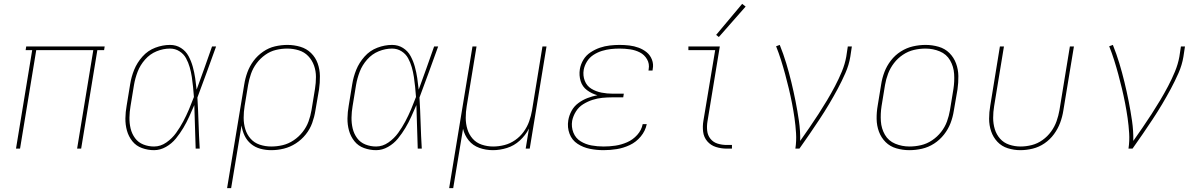

<svg xmlns="http://www.w3.org/2000/svg" viewBox="-20 -771 6232 996"><path d="M63 0H84L168 -511H464L380 0H401L485 -511H520L523 -530H116L113 -511H147Z M779 8Q811 8 841 -9Q871 -26 892.5 -52.5Q914 -79 931 -107.5Q948 -136 961.5 -166Q975 -196 988 -226Q990 -170 991.5 -113.5Q993 -57 995 0H1016Q1012 -66 1010 -132.5Q1008 -199 1004 -265Q1029 -331 1053 -397.5Q1077 -464 1101 -530H1080Q1060 -474 1040.5 -418Q1021 -362 1000 -306Q997 -336 992.5 -366Q988 -396 980 -425Q972 -454 958 -480Q944 -506 919 -522Q894 -538 862 -538Q824 -538 785.5 -523.5Q747 -509 719 -477.5Q691 -446 676 -409Q661 -372 655 -333L637 -223Q631 -190 630.5 -157Q630 -124 638.5 -93.5Q647 -63 666.5 -38.5Q686 -14 716.5 -3Q747 8 779 8ZM779 -11Q750 -11 723.5 -21.5Q697 -32 680.5 -54.5Q664 -77 657.5 -104.5Q651 -132 651.5 -161.5Q652 -191 657 -220L675 -330Q681 -365 694 -399Q707 -433 732.5 -462Q758 -491 792.5 -505Q827 -519 862 -519Q889 -519 911 -505Q933 -491 945 -469Q957 -447 964 -422.5Q971 -398 975 -372Q979 -346 981.5 -320Q984 -294 986 -268Q974 -236 960.5 -204Q947 -172 930.5 -141Q914 -110 893.5 -81.5Q873 -53 843 -32Q813 -11 779 -11Z M1158 205H1179L1233 -120Q1237 -92 1249 -67Q1261 -42 1282 -24.5Q1303 -7 1330.5 0.5Q1358 8 1387 8Q1420 8 1452.5 0Q1485 -8 1514.5 -27Q1544 -46 1566 -73.5Q1588 -101 1599.5 -133Q1611 -165 1616 -197L1635 -307Q1640 -342 1639.5 -376.5Q1639 -411 1628 -442Q1617 -473 1593.5 -496Q1570 -519 1537.5 -528.5Q1505 -538 1471 -538Q1439 -538 1406.5 -530.5Q1374 -523 1345 -503Q1316 -483 1295.5 -455.5Q1275 -428 1263.5 -396.5Q1252 -365 1247 -333ZM1387 -11Q1356 -11 1327.5 -20.5Q1299 -30 1280 -51.5Q1261 -73 1252.5 -101Q1244 -129 1244 -160Q1244 -191 1249 -221L1267 -330Q1272 -359 1282 -388Q1292 -417 1311 -442.5Q1330 -468 1356 -486.5Q1382 -505 1411.5 -512Q1441 -519 1470 -519Q1501 -519 1530 -510Q1559 -501 1579 -480Q1599 -459 1609 -431Q1619 -403 1619 -372Q1619 -341 1614 -310L1596 -200Q1591 -170 1580.5 -141Q1570 -112 1550 -86.5Q1530 -61 1503 -43Q1476 -25 1446.5 -18Q1417 -11 1387 -11Z M1931 8Q1963 8 1993 -9Q2023 -26 2044.5 -52.5Q2066 -79 2083 -107.5Q2100 -136 2113.5 -166Q2127 -196 2140 -226Q2142 -170 2143.5 -113.5Q2145 -57 2147 0H2168Q2164 -66 2162 -132.5Q2160 -199 2156 -265Q2181 -331 2205 -397.5Q2229 -464 2253 -530H2232Q2212 -474 2192.5 -418Q2173 -362 2152 -306Q2149 -336 2144.5 -366Q2140 -396 2132 -425Q2124 -454 2110 -480Q2096 -506 2071 -522Q2046 -538 2014 -538Q1976 -538 1937.5 -523.5Q1899 -509 1871 -477.5Q1843 -446 1828 -409Q1813 -372 1807 -333L1789 -223Q1783 -190 1782.5 -157Q1782 -124 1790.5 -93.5Q1799 -63 1818.5 -38.5Q1838 -14 1868.5 -3Q1899 8 1931 8ZM1931 -11Q1902 -11 1875.5 -21.5Q1849 -32 1832.5 -54.5Q1816 -77 1809.5 -104.5Q1803 -132 1803.5 -161.5Q1804 -191 1809 -220L1827 -330Q1833 -365 1846 -399Q1859 -433 1884.5 -462Q1910 -491 1944.5 -505Q1979 -519 2014 -519Q2041 -519 2063 -505Q2085 -491 2097 -469Q2109 -447 2116 -422.5Q2123 -398 2127 -372Q2131 -346 2133.5 -320Q2136 -294 2138 -268Q2126 -236 2112.5 -204Q2099 -172 2082.5 -141Q2066 -110 2045.5 -81.5Q2025 -53 1995 -32Q1965 -11 1931 -11Z M2310 205H2331L2382 -103Q2390 -69 2411.5 -42.5Q2433 -16 2466.5 -4Q2500 8 2537 8Q2573 8 2610 -3.5Q2647 -15 2676.5 -42Q2706 -69 2724 -104L2707 0H2728L2815 -530H2794L2740 -199Q2735 -170 2725 -141.5Q2715 -113 2696.5 -87.5Q2678 -62 2652 -44Q2626 -26 2596.5 -18.5Q2567 -11 2538 -11Q2508 -11 2479.5 -20.5Q2451 -30 2432 -51.5Q2413 -73 2404.5 -101Q2396 -129 2396 -159.5Q2396 -190 2401 -220L2452 -530H2431Z M3111 8Q3145 8 3179.5 2.5Q3214 -3 3247 -18.5Q3280 -34 3304 -63Q3328 -92 3335 -127H3314Q3308 -96 3285.5 -71Q3263 -46 3233 -33Q3203 -20 3172.5 -15.5Q3142 -11 3111 -11Q3079 -11 3048.5 -16.5Q3018 -22 2992 -38Q2966 -54 2954.5 -83Q2943 -112 2948 -144Q2953 -169 2967.5 -192.5Q2982 -216 3005.5 -230.5Q3029 -245 3054 -253Q3079 -261 3104.5 -263.5Q3130 -266 3156 -266H3213L3216 -285H3159Q3129 -285 3100.5 -290.5Q3072 -296 3048 -310.5Q3024 -325 3013.5 -352Q3003 -379 3008 -409Q3012 -431 3025 -452Q3038 -473 3059 -486.5Q3080 -500 3103 -507Q3126 -514 3148.5 -516.5Q3171 -519 3194 -519Q3222 -519 3249 -515Q3276 -511 3299.5 -499Q3323 -487 3336.5 -463.5Q3350 -440 3345 -412Q3345 -409 3344 -405H3365Q3366 -409 3366 -413Q3371 -438 3362 -461.5Q3353 -485 3334.5 -500Q3316 -515 3293 -523.5Q3270 -532 3245 -535Q3220 -538 3194 -538Q3169 -538 3143 -535Q3117 -532 3092 -523.5Q3067 -515 3043.5 -499.5Q3020 -484 3006 -460.5Q2992 -437 2988 -412Q2983 -380 2992 -350.5Q3001 -321 3025.5 -303Q3050 -285 3079 -277Q3053 -272 3028 -262.5Q3003 -253 2980.5 -236.5Q2958 -220 2945 -196Q2932 -172 2928 -147Q2922 -110 2934.5 -77Q2947 -44 2976 -25Q3005 -6 3040 1Q3075 8 3111 8Z M3750 0H3777V-19H3750Q3725 -19 3702.5 -26Q3680 -33 3665.5 -51Q3651 -69 3648.5 -93Q3646 -117 3650 -141L3714 -530H3551V-511H3690L3629 -145Q3624 -116 3627.5 -87.5Q3631 -59 3649 -38Q3667 -17 3694 -8.5Q3721 0 3750 0ZM3709 -579 3848 -737 3830 -751 3695 -590Z M4106 0H4127Q4154 -38 4180 -76Q4206 -114 4231.5 -152.5Q4257 -191 4280.5 -230.5Q4304 -270 4325.5 -310Q4347 -350 4365.5 -392Q4384 -434 4391 -477L4399 -530H4378L4370 -477Q4363 -438 4347 -399.5Q4331 -361 4311.5 -324Q4292 -287 4270.5 -251Q4249 -215 4226 -179.5Q4203 -144 4179 -109Q4155 -74 4131 -40Q4132 -92 4124.5 -143.5Q4117 -195 4107 -245.5Q4097 -296 4085 -345.5Q4073 -395 4058.5 -443Q4044 -491 4025 -538L4006 -531Q4020 -496 4031.5 -459.5Q4043 -423 4053 -386Q4063 -349 4072 -311.5Q4081 -274 4088.5 -235.5Q4096 -197 4101.5 -158.5Q4107 -120 4109.5 -80Q4112 -40 4106 0Z M4697 8H4698Q4730 8 4763 0.5Q4796 -7 4825.5 -26Q4855 -45 4877 -73Q4899 -101 4911 -132.5Q4923 -164 4928 -197L4947 -307Q4952 -342 4951.5 -376.5Q4951 -411 4939.5 -442Q4928 -473 4905 -496Q4882 -519 4849 -528.5Q4816 -538 4782 -538H4781Q4749 -538 4716 -530.5Q4683 -523 4653 -504Q4623 -485 4601.5 -457Q4580 -429 4568 -397.5Q4556 -366 4551 -333L4533 -223Q4527 -189 4527.5 -154Q4528 -119 4539.5 -88Q4551 -57 4574 -34Q4597 -11 4630 -1.5Q4663 8 4697 8ZM4698 -11Q4659 -11 4624 -25.5Q4589 -40 4570.5 -72Q4552 -104 4549.5 -142.5Q4547 -181 4553 -220L4571 -330Q4576 -360 4587 -389Q4598 -418 4617.5 -443.5Q4637 -469 4664 -487Q4691 -505 4721 -512Q4751 -519 4781 -519Q4820 -519 4855 -504.5Q4890 -490 4908.5 -458Q4927 -426 4929.5 -387.5Q4932 -349 4926 -310L4908 -200Q4903 -170 4892.5 -141Q4882 -112 4862 -86.5Q4842 -61 4815 -43Q4788 -25 4758 -18Q4728 -11 4698 -11Z M5273 8Q5305 8 5337.5 0Q5370 -8 5398.5 -27.5Q5427 -47 5447.5 -75Q5468 -103 5479.5 -134Q5491 -165 5496 -197L5551 -530H5530L5476 -200Q5471 -171 5461 -142.5Q5451 -114 5432.5 -88.5Q5414 -63 5388 -44.5Q5362 -26 5332.5 -18.5Q5303 -11 5274 -11Q5244 -11 5215.5 -20.5Q5187 -30 5168 -51.5Q5149 -73 5140.5 -101Q5132 -129 5132 -159.5Q5132 -190 5137 -220L5188 -530H5167L5117 -223Q5111 -189 5111 -155Q5111 -121 5121.5 -90Q5132 -59 5154 -35.5Q5176 -12 5208 -2Q5240 8 5273 8Z M5834 0H5855Q5882 -38 5908 -76Q5934 -114 5959.5 -152.5Q5985 -191 6008.5 -230.5Q6032 -270 6053.5 -310Q6075 -350 6093.5 -392Q6112 -434 6119 -477L6127 -530H6106L6098 -477Q6091 -438 6075 -399.5Q6059 -361 6039.5 -324Q6020 -287 5998.5 -251Q5977 -215 5954 -179.5Q5931 -144 5907 -109Q5883 -74 5859 -40Q5860 -92 5852.5 -143.5Q5845 -195 5835 -245.5Q5825 -296 5813 -345.5Q5801 -395 5786.5 -443Q5772 -491 5753 -538L5734 -531Q5748 -496 5759.5 -459.5Q5771 -423 5781 -386Q5791 -349 5800 -311.5Q5809 -274 5816.5 -235.5Q5824 -197 5829.5 -158.5Q5835 -120 5837.5 -80Q5840 -40 5834 0Z"/></svg>

Font: Iosevka Sparkle Thin Oblique
Style: Regular
Weight: 100
Italic angle: -9°
Designer: Belleve Invis
Foundry: Belleve Invis
Version: Version 4.5.0; ttfautohint (v1.8.3)